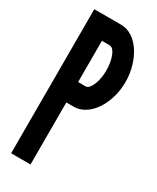

<svg xmlns="http://www.w3.org/2000/svg" viewBox="-185 -770 672 823"><g transform="rotate(30 150.5 -358.5)"><path d="M120 -410H157Q166 -410 173.5 -418.5Q181 -427 187 -441Q193 -455 196.5 -473.5Q200 -492 200 -512Q200 -554 188 -584Q176 -614 157 -614H120ZM120 -309V-2H24V-715H157Q186 -715 211.5 -698.5Q237 -682 255.5 -654Q274 -626 285 -589Q296 -552 296 -512Q296 -470 285 -433.5Q274 -397 255 -369Q236 -341 210.5 -325Q185 -309 157 -309Z"/></g></svg>

Font: Fundamental  Brigade Condensed
Style: Regular
Weight: 400
Width: 3
Designer: Peter Wiegel, original typeface by Carl Albert Fahrenwaldt 1901
Foundry: Peter Wiegel
Version: Version 0.000 2012 initial release